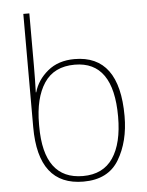

<svg xmlns="http://www.w3.org/2000/svg" viewBox="-54 -804 657 858"><g transform="rotate(-5 274.5 -375.0)"><path d="M286 10Q397 10 445.5 -71Q494 -152 494 -266Q494 -539 293 -539Q220 -539 172.5 -499.5Q125 -460 110 -406H108Q109 -431 109.5 -466Q110 -501 110 -525V-760H83V-252Q83 10 286 10ZM286 -15Q110 -15 110 -253V-263Q110 -380 154.5 -447Q199 -514 292 -514Q465 -514 465 -266Q465 -146 420.5 -80.5Q376 -15 286 -15Z"/></g></svg>

Font: Noto Sans Display Thin
Style: Regular
Weight: 250
Designer: Monotype Design Team
Foundry: Monotype Imaging Inc.
Version: Version 1.900